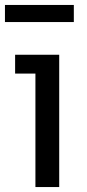

<svg xmlns="http://www.w3.org/2000/svg" viewBox="-25 -755 353 775"><path d="M118 0V-534H214V0ZM36 -458V-534H214V-458ZM-5 -666V-735H273V-666Z"/></svg>

Font: SVN-Sora Variable
Style: Regular
Weight: 400
Designer: Jonathan Barnbrook, Julián Moncada
Foundry: Barnbrook Fonts
Version: Version 2.000 - Viet hoa boi STYLEno.1 Fonts